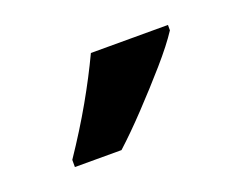

<svg xmlns="http://www.w3.org/2000/svg" viewBox="-44 -837 382 302"><g transform="rotate(-20 147.0 -686.0)"><path d="M254 -757Q241 -737 217 -709.5Q193 -682 166.5 -654Q140 -626 118 -606H40V-618Q67 -658 88 -695Q109 -732 125 -766H254Z"/></g></svg>

Font: Noto Sans Arabic ExtCond SemBd
Style: Regular
Weight: 600
Width: 2
Designer: Monotype Design Team, Nadine Chahine, Nizar Qandah and Khaled Hosny
Foundry: Monotype Imaging Inc.
Version: Version 2.012; ttfautohint (v1.8.4.7-5d5b)